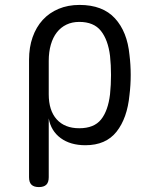

<svg xmlns="http://www.w3.org/2000/svg" viewBox="-20 -580 640 780"><path d="M138 180Q118 180 108 170.5Q98 161 98 140V-337Q98 -388 112.5 -429Q127 -470 153.5 -499Q180 -528 218 -544Q256 -560 303 -560Q397 -560 447 -505.5Q497 -451 506 -357Q511 -317 511 -275.5Q511 -234 506 -194Q497 -100 453.5 -45Q410 10 327 10Q266 10 226.5 -19Q187 -48 178 -99V140Q178 161 168 170.5Q158 180 138 180ZM302 -59Q362 -59 390.5 -94.5Q419 -130 427 -197Q431 -236 431 -275.5Q431 -315 427 -353Q419 -418 390 -454.5Q361 -491 302 -491Q273 -491 250 -480Q227 -469 211 -448.5Q195 -428 186.5 -398.5Q178 -369 178 -333V-197Q178 -131 210.5 -95Q243 -59 302 -59Z"/></svg>

Font: Maple Mono Normal NL Light
Style: Regular
Weight: 300
Monospace: yes
Designer: subframe7536
Version: Version 7.000